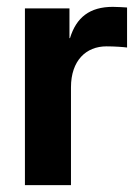

<svg xmlns="http://www.w3.org/2000/svg" viewBox="-20 -540 405 560"><path d="M52.7 0H187V-285.2C187 -363.8 231.4 -404.8 290.5 -404.8C314.5 -404.8 340.8 -402.8 350.6 -401.4V-518.1C339.8 -518.6 326.2 -520 309.1 -520C241.7 -520 202.6 -489.3 184.1 -428.7H182.6V-515.6H52.7Z"/></svg>

Font: Raveo Display Display SemiBold
Style: Regular
Weight: 600
Designer: Jakub Foglar, Rasmus Andersson (Inter)
Foundry: Jakubfoglar.com
Version: Version 1.100;Glyphs 3.2.3 (3260)